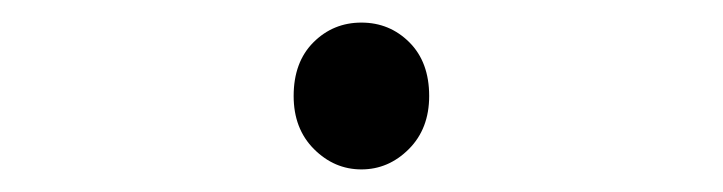

<svg xmlns="http://www.w3.org/2000/svg" viewBox="-20 -428 640 170"><path d="M240 -343Q240 -373 257.5 -390.5Q275 -408 300 -408Q325 -408 342.5 -390.5Q360 -373 360 -343Q360 -314 342 -296Q324 -278 300 -278Q276 -278 258 -296Q240 -314 240 -343Z"/></svg>

Font: TypoPRO Source Code Pro
Style: Regular
Weight: 300
Monospace: yes
Designer: Paul D. Hunt, Teo Tuominen
Foundry: Adobe Systems Incorporated
Version: Version 2.010;PS 1.0;hotconv 1.0.84;makeotf.lib2.5.63406